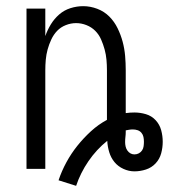

<svg xmlns="http://www.w3.org/2000/svg" viewBox="-20 -548 548 623"><path d="M227 55 170 37Q180 7 195.5 -21.5Q211 -50 231 -75Q251 -100 275 -122Q299 -144 327 -159V-320Q327 -337 325.5 -354Q324 -371 319.5 -387.5Q315 -404 308 -420Q301 -436 289 -448Q277 -460 260.5 -466.5Q244 -473 227 -473Q210 -473 193.5 -466.5Q177 -460 165.5 -448Q154 -436 146.5 -420Q139 -404 134.5 -387.5Q130 -371 128.5 -354Q127 -337 127 -320V0H66V-520H127V-431Q134 -451 145 -469Q156 -487 172 -501Q188 -515 208.5 -521.5Q229 -528 250 -528Q273 -528 295.5 -519.5Q318 -511 334.5 -494.5Q351 -478 361.5 -456.5Q372 -435 378 -412.5Q384 -390 386 -366.5Q388 -343 388 -320V-181Q395 -182 402 -182.5Q409 -183 416 -183Q435 -183 453.5 -177.5Q472 -172 485 -158Q498 -144 503 -125.5Q508 -107 508 -88Q508 -69 503 -50.5Q498 -32 485 -18Q472 -4 453.5 2Q435 8 416 8Q398 8 380.5 0Q363 -8 351.5 -22Q340 -36 334.5 -54Q329 -72 328 -91Q293 -63 267 -25Q241 13 227 55ZM416 -47Q424 -47 430.5 -50.5Q437 -54 441 -60Q445 -66 446 -73.5Q447 -81 447 -88Q447 -96 445.5 -103.5Q444 -111 439 -117Q434 -123 426.5 -125.5Q419 -128 411 -128Q405 -128 399 -127Q393 -126 388 -125V-120Q388 -112 387 -104Q386 -96 386 -87Q386 -80 387.5 -73Q389 -66 393 -60Q397 -54 403 -50.5Q409 -47 416 -47Z"/></svg>

Font: Iosevka Custom Light
Style: Regular
Weight: 300
Monospace: yes
Designer: Belleve Invis
Foundry: Belleve Invis
Version: Version 27.3.5